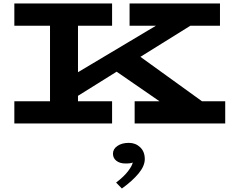

<svg xmlns="http://www.w3.org/2000/svg" viewBox="-20 -706 1318 1098"><path d="M1268 -127V0H750V-127H892L647 -296L426 -158V-127H621V0H62V-127H266V-559H62V-686H621V-559H426V-293L872 -559H721V-686H1238V-559H1069L783 -381L1135 -127ZM677 372 644 338Q689 304 713 272Q737 240 739 223Q730 229 698 229Q665 229 645.5 213.5Q626 198 626 173Q626 146 651.5 128.5Q677 111 717 111Q755 111 781.5 136Q808 161 808 204Q808 243 772.5 286Q737 329 677 372Z"/></svg>

Font: BioRhyme Expanded ExtraBold
Style: Regular
Weight: 800
Width: 7
Designer: Aoife Mooney
Foundry: Aoife Mooney Type
Version: Version 1.001